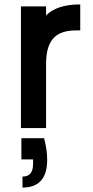

<svg xmlns="http://www.w3.org/2000/svg" viewBox="-20 -581 424 871"><path d="M180 46H77V142H130V163C130 201 115 220 82 220V270C156 270 194 228 194 145C194 116 190 83 180 46ZM75 0H189V-291C189 -408 241 -443 325 -443H344V-561C269 -561 219 -542 189 -511V-552H75Z"/></svg>

Font: Malmofest Medium
Style: Regular
Weight: 500
Designer: Jonny Pinhorn (Poppins), Kolossal
Version: Version 1.004;Glyphs 3.1.2 (3151)